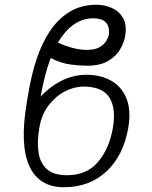

<svg xmlns="http://www.w3.org/2000/svg" viewBox="-20 -780 643 810"><path d="M345.2 -464.5Q403.4 -464.5 447.6 -440.3Q491.8 -416.2 512.8 -366.7Q533.7 -317.1 521.3 -241.1Q500.4 -122.9 428.8 -56.5Q357.2 9.9 249.6 9.9Q144.5 9.9 103.7 -79.7Q62.9 -169.4 92.7 -345.5L99.4 -384.9Q111.9 -462.4 134.2 -530.2Q156.6 -598 191.2 -649.7Q225.9 -701.3 274.5 -730.6Q323.2 -759.9 387.4 -759.9Q420.5 -759.9 451 -746.8Q481.5 -733.7 498.6 -705.1Q515.6 -676.5 508.2 -629.3Q503.9 -600.9 486.7 -571.6Q469.5 -542.3 435.7 -522.5Q402 -502.8 347.7 -502.8Q315 -502.8 276.5 -508Q237.9 -513.1 193.9 -535.2Q180.4 -500 169.9 -459Q159.4 -418 151.6 -372.2Q185.4 -410.9 236.2 -437.7Q286.9 -464.5 345.2 -464.5ZM332.4 -414.8Q293 -414.8 253.4 -394.2Q213.8 -373.6 184.5 -334.9Q155.2 -296.2 146 -241.1Q136 -183.2 142.4 -138Q148.8 -92.7 177.4 -66.8Q206 -40.8 262.4 -40.8Q346.9 -40.8 394.2 -97.5Q441.4 -154.1 456.3 -241.1Q470.2 -324.2 441.1 -369.3Q411.9 -414.4 332.4 -414.8ZM224.1 -600.1Q267.8 -581.3 296.9 -575.3Q326 -569.2 346.9 -569.6Q380 -569.6 399.3 -580.6Q418.7 -591.6 427.7 -606.5Q436.8 -621.4 439.3 -632.1Q441.4 -648.1 437.9 -664.2Q434.3 -680.4 419.6 -691.4Q404.8 -702.4 373.6 -702.8Q326.7 -702.4 289.6 -675.4Q252.5 -648.4 224.1 -600.1Z"/></svg>

Font: Inter Extra Light  BETA
Style: Italic
Weight: 200
Italic angle: 9.39999°
Designer: Rasmus Andersson
Foundry: rsms
Version: Version 3.011;git-f93a4a705